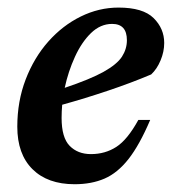

<svg xmlns="http://www.w3.org/2000/svg" viewBox="-20 -462 449 494"><path d="M366.5 -153.5Q339 -89 310.8 -53Q282.5 -17 249 -2.5Q215.5 12 172 12Q102.5 12 63.5 -26.8Q24.5 -65.5 24.5 -136Q24.5 -201.5 46 -257.5Q67.5 -313.5 104.2 -355Q141 -396.5 187.8 -419.5Q234.5 -442.5 285 -442.5Q348 -442.5 375.2 -415.5Q402.5 -388.5 402.5 -351.5Q402.5 -329 393.2 -306.8Q384 -284.5 369 -270.5Q317 -248.5 258.2 -228.8Q199.5 -209 140 -192.5Q138.5 -175 138.5 -158.5Q138.5 -108 159.2 -86.8Q180 -65.5 214 -65.5Q250.5 -65.5 279.2 -84Q308 -102.5 336 -153.5ZM268.5 -400.5Q238.5 -400.5 214.2 -377Q190 -353.5 172.8 -315.8Q155.5 -278 146.5 -236Q212 -258 246.5 -277.2Q281 -296.5 293.8 -316.2Q306.5 -336 306.5 -358.5Q306.5 -400.5 268.5 -400.5Z"/></svg>

Font: Newsreader 16pt SemiBold
Style: Italic
Weight: 600
Italic angle: -17°
Designer: Hugues Gentile
Foundry: Production Type
Version: Version 1.003; ttfautohint (v1.8.3)